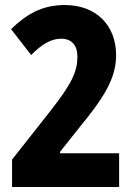

<svg xmlns="http://www.w3.org/2000/svg" viewBox="-20 -744 532 764"><path d="M28 -109V0H454V-134H219V-140L301 -243C390 -352 442 -430 442 -524C442 -646 360 -724 238 -724C147 -724 85 -687 24 -628L104 -525C146 -568 184 -590 223 -590C266 -590 288 -563 288 -519C288 -460 267 -412 177 -298Z"/></svg>

Font: Noto Sans Gurmukhi UI Condensed ExtraBold
Style: Regular
Weight: 800
Width: 3
Designer: Jelle Bosma - Monotype Design Team
Foundry: Monotype Imaging Inc.
Version: Version 2.004